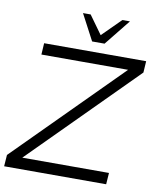

<svg xmlns="http://www.w3.org/2000/svg" viewBox="-126 -974 868 1049"><g transform="rotate(10 308.0 -449.5)"><path d="M-30.5 0 -26 -63.5 545 -636.5H64L68 -700H634L630 -636.5L59 -63.5H540L535.5 0ZM324.5 -755 248.5 -899H291L364.5 -797L467 -899H509L393.5 -755Z"/></g></svg>

Font: Urbanist Light
Style: Italic
Weight: 300
Italic angle: -8°
Designer: Corey Hu
Foundry: Corey Hu
Version: Version 1.330; ttfautohint (v1.8.4.7-5d5b)